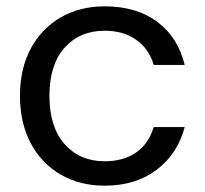

<svg xmlns="http://www.w3.org/2000/svg" viewBox="-20 -577 647 606"><path d="M43 -275Q43 -360 77 -423.5Q111 -487 171.5 -522Q232 -557 310 -557Q411 -557 476.5 -508Q542 -459 563 -372H465Q451 -422 410.5 -451Q370 -480 310 -480Q232 -480 184 -426.5Q136 -373 136 -275Q136 -176 184 -122Q232 -68 310 -68Q370 -68 410 -96Q450 -124 465 -176H563Q541 -92 475 -41.5Q409 9 310 9Q232 9 171.5 -26Q111 -61 77 -125Q43 -189 43 -275Z"/></svg>

Font: DVN-Poppins
Style: Regular
Weight: 400
Designer: Ninad Kale (Devanagari), Jonny Pinhorn (Latin)
Foundry: Indian Type Foundry
Version: 4.004